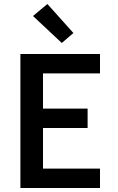

<svg xmlns="http://www.w3.org/2000/svg" viewBox="-20 -940 590 960"><path d="M82 0V-670H480V-573H195V-397H418V-300H195V-97H480V0ZM289 -725 145 -860 217 -920 347 -775Z"/></svg>

Font: Lode
Style: Bold
Weight: 700
Monospace: yes
Designer: Belleve Invis
Foundry: Belleve Invis
Version: Version 29.2.0; ttfautohint (v1.8.3)